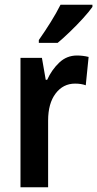

<svg xmlns="http://www.w3.org/2000/svg" viewBox="-20 -786 408 806"><path d="M303 -553Q328 -553 352 -547L340 -428Q321 -435 295 -435Q245 -435 213.5 -393.5Q182 -352 182 -280V0H66V-543H156L172 -451H178Q197 -493 228.5 -523Q260 -553 303 -553ZM368 -757Q354 -737 328.5 -709Q303 -681 274 -653Q245 -625 222 -606H143V-618Q169 -655 193 -693.5Q217 -732 234 -766H368Z"/></svg>

Font: Noto Sans Ethiopic Condensed SemiBold
Style: Regular
Weight: 600
Width: 3
Designer: Monotype Design Team
Foundry: Monotype Imaging Inc.
Version: Version 2.102; ttfautohint (v1.8.4.7-5d5b)